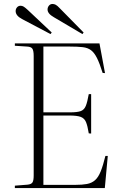

<svg xmlns="http://www.w3.org/2000/svg" viewBox="-20 -949 607 969"><path d="M55 0V-12L119 -17Q138 -19 144 -28.5Q150 -38 150 -63V-666Q150 -693 143.5 -703Q137 -713 117 -714L55 -718V-730H482L510 -580L498 -581Q483 -629 469.5 -656Q456 -683 439.5 -695.5Q423 -708 397.5 -711Q372 -714 333 -714H199V-382H333Q371 -382 388 -388.5Q405 -395 413 -414.5Q421 -434 428 -474H440V-275L428 -276Q422 -314 414 -333Q406 -352 387.5 -359Q369 -366 329 -366H199V-16H359Q395 -16 419 -20.5Q443 -25 459.5 -39.5Q476 -54 488 -83.5Q500 -113 512 -162H524L509 0ZM396 -777 252 -862Q220 -880 220 -901Q220 -912 227 -920.5Q234 -929 245 -929Q253 -929 261 -925Q269 -921 282 -907L402 -785ZM235 -777 91 -853Q59 -870 59 -893Q59 -904 66 -912Q73 -920 84 -920Q92 -920 99.5 -915.5Q107 -911 121 -898L241 -785Z"/></svg>

Font: Literata 72pt ExtraLight
Style: Regular
Weight: 200
Designer: Latin by Veronika Burian and Jose Scaglione. Greek by Irene Vlachou. Cyrillic by Vera Evstafieva.
Foundry: TypeTogether
Version: Version 3.002